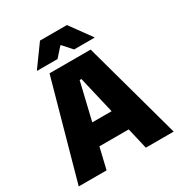

<svg xmlns="http://www.w3.org/2000/svg" viewBox="-191 -958 1021 1090"><g transform="rotate(-30 319.0 -413.5)"><path d="M7.5 0 185 -639H454.5L630 0H447.5L325.5 -520.5H314L190 0ZM175 -138.5V-276.5H461.5V-138.5ZM231 -827H407.5L507.5 -689V-686.5H373.5L321.5 -745H317L265 -686.5H131V-689Z"/></g></svg>

Font: Anek Odia ExtraBold
Style: Regular
Weight: 800
Designer: Yesha Goshar & Mahesh Sahu (Odia), Yesha Goshar (Latin)
Foundry: Ek Type
Version: Version 1.003